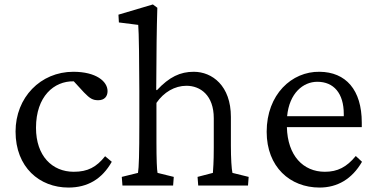

<svg xmlns="http://www.w3.org/2000/svg" viewBox="-20 -835 1692 864"><path d="M288 9C374 9 439 -29 483 -107L453 -132C414 -83 375 -62 312 -62C215 -62 142 -133 142 -260C142 -401 223 -471 312 -469L358 -419C385 -391 398 -384 422 -384C450 -384 464 -401 464 -425C464 -469 412 -512 310 -512C162 -512 50 -396 50 -243C50 -82 158 9 288 9Z M531 0H759L762 -39L689 -57C686 -69 684 -119 684 -194V-372C717 -420 766 -449 819 -449C882 -449 942 -406 942 -303V-171C942 -101 939 -75 938 -57L869 -39L872 0H1096L1099 -39L1026 -57C1022 -74 1019 -123 1019 -180V-309C1019 -449 935 -512 852 -512C791 -512 742 -489 686 -429L683 -431C684 -613 685 -702 688 -800L668 -815L513 -769L515 -734L602 -723C605 -699 607 -533 607 -427V-281C607 -140 605 -83 601 -57L528 -39Z M1418 9C1498 9 1564 -29 1609 -107L1581 -133C1540 -83 1499 -62 1442 -62C1344 -62 1274 -135 1271 -263H1608V-283C1608 -431 1536 -511 1418 -512C1293 -514 1180 -410 1180 -242C1180 -84 1285 9 1418 9ZM1272 -312C1282 -416 1344 -467 1408 -467C1482 -467 1527 -415 1527 -322V-312Z"/></svg>

Font: TPK Tissa Web Quiz
Style: Regular
Weight: 400
Designer: Jacques Le Bailly, Suppakit Chalermlarp | Katatrad Co.,Ltd.
Foundry: Jacques Le Bailly, Cadson Demak Co.,Ltd.
Version: Version 5.000;Glyphs 3.1.2 (3151)